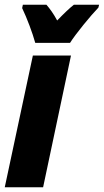

<svg xmlns="http://www.w3.org/2000/svg" viewBox="-32 -786 436 806"><path d="M116 -606H262C285 -643 349 -721 381 -754L384 -766H278C260 -752 237 -730 208 -700C193 -728 177 -750 163 -766H64L61 -752C82 -708 104 -649 116 -606ZM-12 0H149L266 -553H106Z"/></svg>

Font: Noto Sans UI Condensed Black
Style: Italic
Weight: 900
Width: 3
Italic angle: -192°
Designer: Monotype Design Team
Foundry: Monotype Imaging Inc.
Version: Version 1.901